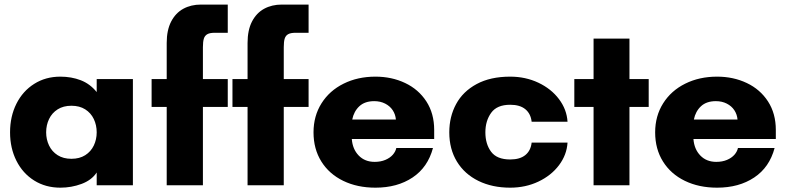

<svg xmlns="http://www.w3.org/2000/svg" viewBox="-20 -827 3507 857"><path d="M24.9 -236.3Q24.9 -307.1 53.2 -363.8Q81.5 -420.4 132.6 -452.6Q183.6 -484.9 249.5 -484.9Q298.8 -484.9 340.6 -468.8Q382.3 -452.6 411.6 -416V-474.1H573.2V0H411.6V-57.1Q389.2 -22.9 344 -6.1Q298.8 10.7 249.5 10.7Q183.6 10.7 132.6 -21.2Q81.5 -53.2 53.2 -109.6Q24.9 -166 24.9 -236.3ZM298.8 -118.2Q335 -118.2 360.4 -134.3Q385.7 -150.4 398.7 -177.5Q411.6 -204.6 411.6 -236.3Q411.6 -268.6 398.7 -295.7Q385.7 -322.8 360.4 -338.9Q335 -355 298.8 -355Q262.7 -355 237.3 -338.9Q211.9 -322.8 199 -295.7Q186 -268.6 186 -236.3Q186 -204.6 199 -177.5Q211.9 -150.4 237.3 -134.3Q262.7 -118.2 298.8 -118.2Z M724.1 -349.6H656.7V-474.1H724.1V-635.3Q724.1 -692.4 743.9 -730.7Q763.7 -769 798.1 -787.8Q832.5 -806.6 877 -806.6H996.6V-680.7H938.5Q916.5 -680.7 905.3 -674.3Q894 -668 889.9 -654.5Q885.7 -641.1 885.7 -616.2V-474.1H996.6V-349.6H885.7V0H724.1Z M1085 -349.6H1017.6V-474.1H1085V-635.3Q1085 -692.4 1104.7 -730.7Q1124.5 -769 1158.9 -787.8Q1193.4 -806.6 1237.8 -806.6H1357.4V-680.7H1299.3Q1277.3 -680.7 1266.1 -674.3Q1254.9 -668 1250.7 -654.5Q1246.6 -641.1 1246.6 -616.2V-474.1H1357.4V-349.6H1246.6V0H1085Z M1379.4 -236.3Q1379.4 -309.1 1415 -365.7Q1450.7 -422.4 1513.7 -453.6Q1576.7 -484.9 1655.8 -484.9Q1728.5 -484.9 1788.3 -456.5Q1848.1 -428.2 1883.1 -374.3Q1918 -320.3 1918 -247.1V-206.5H1550.3Q1553.7 -161.1 1581.1 -132.8Q1608.4 -104.5 1652.3 -104.5Q1679.2 -104.5 1700 -113.3Q1720.7 -122.1 1733.2 -136.2Q1745.6 -150.4 1749 -166.5H1912.6Q1889.6 -80.1 1821.5 -34.7Q1753.4 10.7 1655.8 10.7Q1574.7 10.7 1512 -19.8Q1449.2 -50.3 1414.3 -106.2Q1379.4 -162.1 1379.4 -236.3ZM1747.1 -293.5Q1745.1 -316.4 1732.9 -335Q1720.7 -353.5 1699.2 -364.5Q1677.7 -375.5 1650.4 -375.5Q1608.4 -375.5 1584 -352.8Q1559.6 -330.1 1552.2 -293.5Z M1985.4 -236.3Q1985.4 -306.2 2015.9 -362.5Q2046.4 -418.9 2107.7 -451.9Q2168.9 -484.9 2257.3 -484.9Q2325.7 -484.9 2383.1 -457.8Q2440.4 -430.7 2475.1 -384.5Q2509.8 -338.4 2513.2 -283.7H2353Q2349.1 -319.3 2325 -339.4Q2300.8 -359.4 2257.3 -359.4Q2198.2 -359.4 2172.4 -323.5Q2146.5 -287.6 2146.5 -236.3Q2146.5 -184.1 2172.1 -149.7Q2197.8 -115.2 2257.3 -115.2Q2300.8 -115.2 2325 -135Q2349.1 -154.8 2353 -190.4H2513.2Q2509.8 -135.7 2475.1 -89.6Q2440.4 -43.5 2383.1 -16.4Q2325.7 10.7 2257.3 10.7Q2177.2 10.7 2115.5 -19.5Q2053.7 -49.8 2019.5 -105.7Q1985.4 -161.6 1985.4 -236.3Z M2629.4 -349.6H2543.5V-474.1H2629.4V-654.8H2789.6V-474.1H2875.5V-349.6H2789.6V0H2629.4Z M2904.3 -236.3Q2904.3 -309.1 2939.9 -365.7Q2975.6 -422.4 3038.6 -453.6Q3101.6 -484.9 3180.7 -484.9Q3253.4 -484.9 3313.2 -456.5Q3373 -428.2 3408 -374.3Q3442.9 -320.3 3442.9 -247.1V-206.5H3075.2Q3078.6 -161.1 3106 -132.8Q3133.3 -104.5 3177.2 -104.5Q3204.1 -104.5 3224.9 -113.3Q3245.6 -122.1 3258.1 -136.2Q3270.5 -150.4 3273.9 -166.5H3437.5Q3414.6 -80.1 3346.4 -34.7Q3278.3 10.7 3180.7 10.7Q3099.6 10.7 3036.9 -19.8Q2974.1 -50.3 2939.2 -106.2Q2904.3 -162.1 2904.3 -236.3ZM3272 -293.5Q3270 -316.4 3257.8 -335Q3245.6 -353.5 3224.1 -364.5Q3202.6 -375.5 3175.3 -375.5Q3133.3 -375.5 3108.9 -352.8Q3084.5 -330.1 3077.1 -293.5Z"/></svg>

Font: Glacial Indifference
Style: Bold
Weight: 700
Designer: Alfredo Marco Pradil
Foundry: Alfredo Marco Pradil
Version: Version 1.312